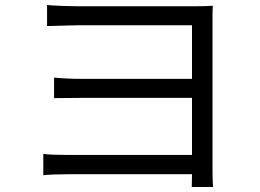

<svg xmlns="http://www.w3.org/2000/svg" viewBox="-20 -722 1040 767"><path d="M746 25Q746 16 746.5 2.5Q747 -11 747 -26H254Q224 -26 196 -25Q168 -24 153 -22V-107Q168 -105 194.5 -104Q221 -103 253 -103H747V-331H306Q274 -331 244 -330.5Q214 -330 196 -330V-412Q215 -410 244 -408.5Q273 -407 304 -407H747V-621H293Q281 -621 263 -620.5Q245 -620 226.5 -619.5Q208 -619 192 -618.5Q176 -618 168 -618V-702Q177 -701 193 -700Q209 -699 227 -698.5Q245 -698 263 -697.5Q281 -697 293 -697H760Q781 -697 799.5 -697.5Q818 -698 830 -699Q829 -688 829 -673Q829 -658 829 -639V-35Q829 -19 829.5 -3.5Q830 12 831 25Z"/></svg>

Font: SpoqaHanSansJP-Regular
Style: Regular
Weight: 400
Designer: [Source Han Sans]
Ryoko NISHIZUKA  (kana & ideographs); Paul D. Hunt (Latin, Greek & Cyrillic); Wenlong ZHANG  (bopomofo
Foundry: Spoqa (http://bi.spoqa.com)
Version: Version 1.002.20150607